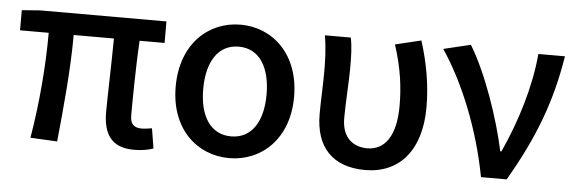

<svg xmlns="http://www.w3.org/2000/svg" viewBox="-42 -689 2478 827"><g transform="rotate(5 1196.5 -275.5)"><path d="M558 13C594 13 622 7 641 0L627 -86C608 -83 594 -81 584 -81C550 -81 533 -95 533 -134C533 -178 534 -341 541 -457H649V-550H103L24 -544V-457H148C148 -317 135 -153 109 0L225 6C240 -144 256 -310 256 -457H430C429 -346 424 -190 424 -140C424 -43 460 13 558 13Z M969 13C1107 13 1225 -91 1225 -274C1225 -459 1107 -564 969 -564C830 -564 713 -459 713 -274C713 -91 830 13 969 13ZM969 -81C880 -81 832 -157 832 -274C832 -392 880 -469 969 -469C1058 -469 1106 -392 1106 -274C1106 -157 1058 -81 969 -81Z M1557 13C1704 13 1797 -92 1797 -279C1797 -375 1780 -470 1750 -564L1638 -537C1671 -437 1681 -354 1681 -275C1681 -141 1631 -81 1558 -81C1498 -81 1448 -116 1448 -202C1448 -271 1455 -363 1455 -419C1455 -469 1454 -512 1446 -550H1334C1344 -492 1345 -438 1345 -394C1345 -332 1341 -271 1341 -210C1341 -67 1416 13 1557 13Z M2057 0H2168C2283 -197 2341 -357 2372 -550H2257C2245 -409 2197 -253 2135 -118H2130C2101 -256 2034 -451 1964 -564L1847 -536C1940 -398 2019 -202 2057 0Z"/></g></svg>

Font: Noto Sans Japanese Medium
Style: Regular
Weight: 500
Designer: Ryoko NISHIZUKA (kana & ideographs); Paul D. Hunt (Latin, Greek & Cyrillic); Wenlong ZHANG (bopomofo); Sandoll Communica
Foundry: Adobe Systems Incorporated
Version: Version 1.000;PS 1;hotconv 1.0.78;makeotf.lib2.5.61930